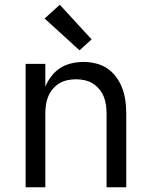

<svg xmlns="http://www.w3.org/2000/svg" viewBox="-20 -789 640 809"><path d="M88 0V-520H171V-424Q181 -448 197 -468.5Q213 -489 234 -502.5Q255 -516 280.5 -522Q306 -528 332 -528Q358 -528 384.5 -521.5Q411 -515 433 -500Q455 -485 471 -462.5Q487 -440 496 -415Q505 -390 508.5 -363.5Q512 -337 512 -310V0H429V-310Q429 -328 426.5 -346.5Q424 -365 417 -382Q410 -399 398 -413.5Q386 -428 370.5 -437.5Q355 -447 336.5 -451Q318 -455 300 -455Q282 -455 263.5 -451Q245 -447 229.5 -437.5Q214 -428 202 -413.5Q190 -399 183 -382Q176 -365 173.5 -346.5Q171 -328 171 -310V0ZM315 -577 168 -711 232 -769 366 -623Z"/></svg>

Font: Iosevka Custom Extended
Style: Regular
Weight: 400
Width: 7
Monospace: yes
Designer: Belleve Invis
Foundry: Belleve Invis
Version: Version 11.2.4; ttfautohint (v1.8.4)